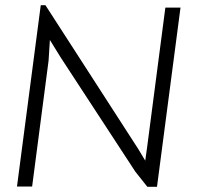

<svg xmlns="http://www.w3.org/2000/svg" viewBox="-20 -714 770 735"><path d="M136 -694H154L509 -144L536 -99L543 -149L613 -685H671L581 1H544L498 -57L213 -493L171 -561L166 -482L103 0H45Z"/></svg>

Font: Bellota Text
Style: Italic
Weight: 400
Italic angle: -7.5°
Designer: Kemie Guaida
Foundry: Kemie Guaida
Version: Version 4.001